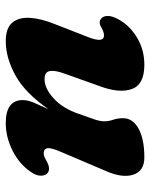

<svg xmlns="http://www.w3.org/2000/svg" viewBox="55 -575 533 683"><g transform="rotate(-90 321.5 -233.5)"><path d="M49 -329.5Q38.5 -337 38 -353.5Q37.5 -370 50.5 -389Q77.5 -430 126 -454.8Q174.5 -479.5 225 -479.5Q307 -479.5 307 -419Q307 -400.5 297 -377.8Q287 -355 274.5 -327.5Q332.5 -411 395 -445.2Q457.5 -479.5 516.5 -479.5Q563 -479.5 582.5 -456.2Q602 -433 599.5 -393Q597 -353 576.5 -303L531 -186.5Q509 -130 537 -130Q548.5 -130 565.5 -139.5Q584 -151 597 -140Q606 -133 606.2 -117.2Q606.5 -101.5 595 -80Q572.5 -38.5 529.2 -12.5Q486 13.5 432.5 13.5Q362.5 13.5 346.5 -30.5Q330.5 -74.5 355.5 -142.5L401 -270Q413.5 -304 410.2 -322.8Q407 -341.5 381.5 -341.5Q348.5 -341.5 312.8 -309Q277 -276.5 257.5 -218.5Q243.5 -180 237.5 -161.5Q231.5 -143 231.5 -129Q231.5 -113.5 237 -97.5Q242.5 -81.5 242.5 -62Q242.5 -27.5 205.2 -7Q168 13.5 103 13.5Q54.5 13.5 41.5 -26.2Q28.5 -66 56.5 -127.5L120.5 -278Q137.5 -316 135.8 -330.2Q134 -344.5 118 -344.5Q111 -344.5 104 -341.5Q97 -338.5 87 -332.5Q63.5 -320.5 49 -329.5Z"/></g></svg>

Font: Fraunces 9pt SuperSoft
Style: Bold Italic
Weight: 700
Italic angle: -16°
Version: Version 1.000;[b76b70a41]